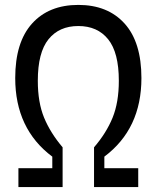

<svg xmlns="http://www.w3.org/2000/svg" viewBox="-20 -762 640 782"><path d="M134 -433Q134 -345 159.5 -283Q185 -221 235 -162V0H55V-77H193V-124Q42 -237 42 -444Q42 -590 110.5 -666Q179 -742 299 -742Q419 -742 487.5 -666Q556 -590 556 -444Q556 -237 405 -124V-77H543V0H363V-162Q413 -220 438.5 -282.5Q464 -345 464 -433Q464 -548 420.5 -602Q377 -656 299 -656Q221 -656 177.5 -602Q134 -548 134 -433Z"/></svg>

Font: Moralerspace Krypton JPDOC
Style: Regular
Weight: 400
Version: v0.0.6; ttfautohint (v1.8.4.7-5d5b-dirty) -l 6 -r 45 -G 200 